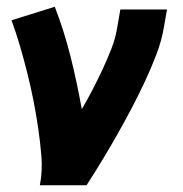

<svg xmlns="http://www.w3.org/2000/svg" viewBox="-20 -548 540 568"><path d="M98 0Q106 -43 102.5 -85.5Q99 -128 93 -169Q87 -210 79 -250.5Q71 -291 61 -331Q51 -371 39.5 -410.5Q28 -450 14 -488L142 -528Q170 -456 189 -379.5Q208 -303 222 -225Q239 -254 254.5 -284Q270 -314 284 -344Q298 -374 310 -405Q322 -436 327 -468L336 -520H474L465 -468Q458 -427 442.5 -386.5Q427 -346 408.5 -306.5Q390 -267 369.5 -228Q349 -189 327.5 -151Q306 -113 283 -75Q260 -37 236 0Z"/></svg>

Font: Iosevka SS04 Heavy
Style: Italic
Weight: 900
Italic angle: -9°
Monospace: yes
Designer: Belleve Invis
Foundry: Belleve Invis
Version: Version 19.0.0; ttfautohint (v1.8.4)